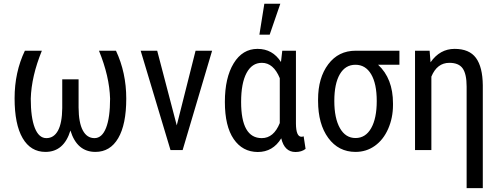

<svg xmlns="http://www.w3.org/2000/svg" viewBox="-20 -798 2659 1021"><path d="M311 -223.1V-376H397.9V-226.1Q398.4 -145.5 420.4 -104.5Q442.4 -63.5 482.4 -63.5Q522.5 -63.5 543.9 -117.9Q565.4 -172.4 565.4 -273.4Q562 -392.1 506.3 -528.3H596.7Q651.4 -411.6 651.4 -273.9Q651.4 -136.2 608.6 -63.2Q565.9 9.8 487.3 9.8Q389.2 9.8 354.5 -104Q319.8 9.8 221.7 9.8Q143.1 9.8 100.3 -63.5Q57.6 -136.7 57.6 -275.4Q57.6 -414.1 112.3 -528.3H202.6Q147 -392.1 143.6 -273.4Q143.6 -172.9 165 -118.2Q186.5 -63.5 226.6 -63.5Q266.6 -63.5 288.3 -103.5Q310.1 -143.6 311 -223.1Z M919.9 -131.3 1020 -528.3H1107.9L951.2 0H886.7L728 -528.3H815.9Z M1262.2 -255.9Q1262.2 -63.5 1372.1 -63.5Q1435.5 -63.5 1467.8 -143.6V-382.3Q1434.1 -463.9 1372.6 -463.9Q1319.8 -463.9 1291 -409.7Q1262.2 -355.5 1262.2 -255.9ZM1553.7 -528.3V-141.1Q1554.2 -70.8 1583 -70.8Q1589.8 -70.8 1594.7 -73.2L1605 -6.3Q1584 10.3 1551.3 10.3Q1492.7 10.3 1475.6 -62.5Q1431.2 10.3 1350.6 10.3Q1269.5 9.8 1222.7 -58.6Q1175.8 -127 1175.8 -255.9Q1175.8 -384.8 1222.7 -461.4Q1269.5 -538.1 1349.6 -538.1Q1429.7 -538.1 1474.1 -468.3L1481 -528.3ZM1385.7 -778.3H1470.7L1414.1 -613.8H1359.4Z M1787.1 -403.3Q1757.8 -353 1757.8 -261.2Q1757.8 -169.4 1787.6 -116.7Q1817.4 -64 1870.6 -64Q1923.8 -64 1953.6 -116.2Q1983.4 -168.5 1983.4 -260.7Q1983.4 -353 1953.6 -403.3Q1923.8 -453.6 1870.1 -453.6Q1816.4 -453.6 1787.1 -403.3ZM2104 -453.6H1990.7Q2069.8 -380.4 2069.8 -248.5V-239.7Q2069.8 -171.4 2044.2 -113Q2018.6 -54.7 1973.4 -22.5Q1928.2 9.8 1870.6 9.8Q1780.3 9.8 1725.8 -64.2Q1671.4 -138.2 1671.4 -261.7V-269Q1671.4 -384.3 1725.6 -456.3Q1779.8 -528.3 1871.1 -528.3H2104Z M2547.4 -344.2V202.6H2461.4V-337.4Q2461.4 -403.8 2440.7 -433.8Q2419.9 -463.9 2369.6 -463.9Q2304.2 -463.9 2273.9 -390.6V0H2187V-528.3H2264.6L2269.5 -466.8Q2319.3 -538.1 2397.5 -538.1Q2475.6 -538.1 2511 -490Q2546.4 -441.9 2547.4 -344.2Z"/></svg>

Font: RobotoCondensed-Regular
Style: Regular
Weight: 400
Designer: Google
Version: Version 2.001201; 2014